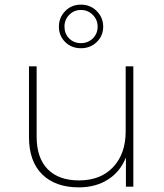

<svg xmlns="http://www.w3.org/2000/svg" viewBox="-20 -805 706 828"><path d="M555 -519V0H523V-126Q499 -65 446 -31Q393 3 320 3Q219 3 162 -53Q105 -109 105 -214V-519H138V-216Q138 -124 185.5 -75.5Q233 -27 321 -27Q414 -27 468 -84.5Q522 -142 522 -239V-519ZM234 -690Q234 -729 261 -757Q288 -785 329 -785Q370 -785 397.5 -757Q425 -729 425 -690Q425 -651 397.5 -624Q370 -597 329 -597Q288 -597 261 -624Q234 -651 234 -690ZM401 -690Q401 -720 380 -741Q359 -762 329 -762Q299 -762 278.5 -741Q258 -720 258 -690Q258 -660 278 -639.5Q298 -619 329 -619Q360 -619 380.5 -639.5Q401 -660 401 -690Z"/></svg>

Font: Montserrat Alternates ExLight
Style: Regular
Weight: 275
Designer: Julieta Ulanovsky
Foundry: Julieta Ulanovsky
Version: Version 7.200